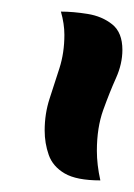

<svg xmlns="http://www.w3.org/2000/svg" viewBox="-20 -847 231 331"><path d="M191 -761Q191 -737 180 -712.5Q169 -688 158 -657.5Q147 -627 147 -587Q147 -563 153 -536Q112 -536 91.5 -548Q71 -560 64 -580Q57 -600 57 -622Q57 -651 65.5 -677Q74 -703 82.5 -729.5Q91 -756 91 -787Q91 -806 85 -827Q106 -827 131 -823Q156 -819 173.5 -805Q191 -791 191 -761Z"/></svg>

Font: Merienda Medium
Style: Regular
Weight: 500
Designer: Eduardo Rodriguez Tunni
Foundry: Eduardo Rodriguez Tunni
Version: Version 2.001; ttfautohint (v1.8.4.7-5d5b)